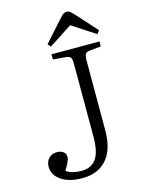

<svg xmlns="http://www.w3.org/2000/svg" viewBox="-136 -998 802 1089"><g transform="rotate(-15 264.5 -453.5)"><path d="M209 14Q132 14 86 -17.5Q40 -49 40 -97Q40 -128 58.5 -147Q77 -166 106 -166Q128 -166 143 -155.5Q158 -145 158 -125Q158 -111 149.5 -93.5Q141 -76 126 -51Q141 -39 165 -33Q189 -27 214 -27Q273 -27 301.5 -67.5Q330 -108 330 -197V-626Q330 -651 324 -661Q318 -671 298 -673L221 -680V-710H503V-681L435 -674Q417 -672 410.5 -662Q404 -652 404 -623V-215Q404 -103 353 -44.5Q302 14 209 14ZM229 -753 214 -771 330 -900Q339 -910 347.5 -915.5Q356 -921 367 -921Q377 -921 385 -915Q393 -909 407 -894L517 -772L502 -753L366 -842Z"/></g></svg>

Font: Literata 36pt Light
Style: Regular
Weight: 300
Designer: Latin by Veronika Burian and Jose Scaglione. Greek by Irene Vlachou. Cyrillic by Vera Evstafieva.
Foundry: TypeTogether
Version: Version 3.002